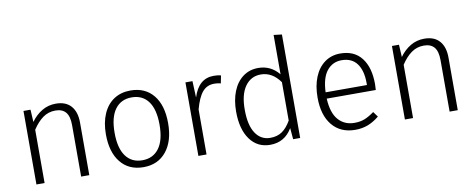

<svg xmlns="http://www.w3.org/2000/svg" viewBox="-64 -1038 3331 1345"><g transform="rotate(-10 1601.0 -366.0)"><path d="M481 -374V0H423V-366Q423 -429 398.5 -458Q374 -487 325 -487Q275 -487 236 -459Q197 -431 163 -379V0H105V-523H155L160 -435Q193 -481 237.5 -507.5Q282 -534 336 -534Q407 -534 444 -492Q481 -450 481 -374Z M1088 -263Q1088 -136 1028.5 -62.5Q969 11 866 11Q762 11 703.5 -61.5Q645 -134 645 -261Q645 -344 672 -406Q699 -468 749 -501Q799 -534 867 -534Q971 -534 1029.5 -462.5Q1088 -391 1088 -263ZM707 -261Q707 -152 748.5 -95Q790 -38 866 -38Q942 -38 984.5 -95Q1027 -152 1027 -263Q1027 -372 985.5 -428.5Q944 -485 867 -485Q791 -485 749 -428Q707 -371 707 -261Z M1511 -528 1500 -473Q1479 -479 1454 -479Q1401 -479 1369 -440.5Q1337 -402 1315 -320V0H1257V-523H1307L1312 -406Q1352 -534 1459 -534Q1491 -534 1511 -528Z M1981 -736V0H1931L1924 -80Q1870 11 1767 11Q1676 11 1623.5 -61.5Q1571 -134 1571 -259Q1571 -340 1595.5 -402Q1620 -464 1666.5 -499Q1713 -534 1776 -534Q1865 -534 1923 -463V-743ZM1923 -134V-407Q1867 -486 1786 -486Q1715 -486 1673.5 -427Q1632 -368 1633 -260Q1633 -152 1671 -94.5Q1709 -37 1776 -37Q1826 -37 1860.5 -61Q1895 -85 1923 -134Z M2561 -239H2212Q2217 -137 2260.5 -87.5Q2304 -38 2375 -38Q2416 -38 2447.5 -50.5Q2479 -63 2516 -90L2543 -53Q2504 -21 2463 -5Q2422 11 2372 11Q2268 11 2209 -60Q2150 -131 2150 -257Q2150 -340 2175.5 -402.5Q2201 -465 2248.5 -499.5Q2296 -534 2359 -534Q2459 -534 2511 -466.5Q2563 -399 2563 -281Q2563 -259 2561 -239ZM2506 -299Q2506 -387 2469.5 -436.5Q2433 -486 2361 -486Q2296 -486 2256 -436Q2216 -386 2212 -284H2506Z M3102 -374V0H3044V-366Q3044 -429 3019.5 -458Q2995 -487 2946 -487Q2896 -487 2857 -459Q2818 -431 2784 -379V0H2726V-523H2776L2781 -435Q2814 -481 2858.5 -507.5Q2903 -534 2957 -534Q3028 -534 3065 -492Q3102 -450 3102 -374Z"/></g></svg>

Font: Fira Sans Light
Style: Regular
Weight: 300
Designer: bBox Type GmbH & Carrois Corporate GbR & Edenspiekermann AG
Foundry: bBox Type GmbH & Carrois Corporate GbR & Edenspiekermann AG
Version: Version 4.301